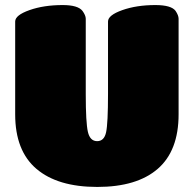

<svg xmlns="http://www.w3.org/2000/svg" viewBox="-20 -731 766 759"><path d="M40 -279V-646Q40 -671 96.5 -691Q153 -711 228 -711Q288 -711 306 -688Q319 -670 319 -657V-359Q319 -246 327.5 -209.5Q336 -173 364 -173Q392 -173 399.5 -208.5Q407 -244 407 -360V-646Q407 -671 463.5 -691Q520 -711 594 -711Q657 -711 674 -688Q686 -670 686 -657V-279Q686 -135 603.5 -63.5Q521 8 364.5 8Q208 8 124 -63.5Q40 -135 40 -279Z"/></svg>

Font: Titan One
Style: Regular
Weight: 400
Designer: Rodrigo Fuenzalida
Foundry: Rodrigo Fuenzalida
Version: Version 1.001